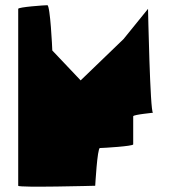

<svg xmlns="http://www.w3.org/2000/svg" viewBox="-20 -728 676 738"><path d="M50 -14C50 -6 346 -14 346 -14C346 -14 354 -159 364 -159C375 -159 492 -166 492 -173V-281C492 -288 578 -295 568 -295C557 -295 549 -694 549 -694L455 -578L290 -419L181 -534C181 -542 173 -708 162 -708C152 -708 50 -701 50 -694Z"/></svg>

Font: Ampere
Style: Regular
Weight: 400
Version: Version 1